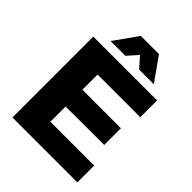

<svg xmlns="http://www.w3.org/2000/svg" viewBox="-251 -1044 1177 1177"><g transform="rotate(45 337.5 -455.0)"><path d="M67.9 0ZM67.9 -701.2H621.1V-555.2H251V-423.8H585V-278.8L251 -277.8V-146H630.9V0H67.9ZM537.1 -756.8H409.2L350.1 -824.2L290 -756.8H162.1L271 -910.2H428.2Z"/></g></svg>

Font: Argentum Sans
Style: Bold
Weight: 700
Designer: Julieta Ulanovsky (Modified by Cristiano Sobral)
Foundry: Julieta Ulanovsky
Version: Version 1.000; ttfautohint (v1.5.65-e2d9)